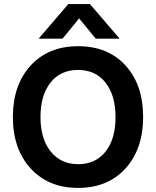

<svg xmlns="http://www.w3.org/2000/svg" viewBox="-20 -912 763 939"><path d="M286 -723H169L314 -892H420L565 -723H448L367 -822ZM361.5 -570Q276 -570 227 -508Q178 -446 178 -339.5Q178 -233 228 -171Q278 -109 362.5 -109Q447 -109 496 -170.5Q545 -232 545 -339Q545 -446 496 -508Q447 -570 361.5 -570ZM362 -686Q508 -686 594 -591.5Q680 -497 680 -340Q680 -183 593.5 -88Q507 7 362 7Q217 7 130 -88Q43 -183 43 -339.5Q43 -496 129.5 -591Q216 -686 362 -686Z"/></svg>

Font: Hind Kochi SemiBold
Style: Regular
Weight: 600
Designer: Dhruvi Tolia
Foundry: Indian Type Foundry
Version: Version 0.702;PS 1.0;hotconv 1.0.81;makeotf.lib2.5.63406